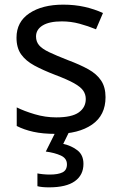

<svg xmlns="http://www.w3.org/2000/svg" viewBox="-20 -566 519 826"><path d="M434 -148Q434 -70 376 -30Q318 10 220 10Q164 10 123.5 1Q83 -8 52 -24V-104Q84 -88 129.5 -74.5Q175 -61 222 -61Q289 -61 319 -82.5Q349 -104 349 -140Q349 -160 338 -176Q327 -192 298.5 -208Q270 -224 217 -244Q165 -264 128 -284Q91 -304 71 -332Q51 -360 51 -404Q51 -472 106.5 -509Q162 -546 252 -546Q301 -546 343.5 -536.5Q386 -527 423 -510L393 -440Q359 -454 322 -464Q285 -474 246 -474Q192 -474 163.5 -456.5Q135 -439 135 -409Q135 -387 148 -371.5Q161 -356 191.5 -341.5Q222 -327 273 -307Q324 -288 360 -268Q396 -248 415 -219.5Q434 -191 434 -148ZM339 139Q339 187 302 213.5Q265 240 191 240Q159 240 141 235V180Q150 182 165 183.5Q180 185 194 185Q230 185 249 175.5Q268 166 268 141Q268 115 241.5 103Q215 91 177 86L220 0H278L252 53Q288 61 313.5 81Q339 101 339 139Z"/></svg>

Font: Noto Sans Old Sogdian
Style: Regular
Weight: 400
Designer: Monotype Design Team
Foundry: Monotype Imaging Inc.
Version: Version 2.002; ttfautohint (v1.8.4.7-5d5b)